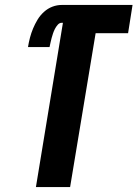

<svg xmlns="http://www.w3.org/2000/svg" viewBox="-20 -755 555 775"><path d="M125 0 234 -663H229Q220 -663 213 -655Q206 -647 201.5 -638Q197 -629 194 -620Q191 -611 188.5 -602Q186 -593 184 -583.5Q182 -574 180 -565H93Q96 -584 101 -603Q106 -622 113.5 -640Q121 -658 131.5 -675.5Q142 -693 157.5 -707Q173 -721 191.5 -728Q210 -735 229 -735H515L497 -621H366L263 0Z"/></svg>

Font: Iosevka Term Curly Heavy
Style: Italic
Weight: 900
Italic angle: -9°
Designer: Belleve Invis
Foundry: Belleve Invis
Version: Version 32.3.0